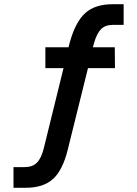

<svg xmlns="http://www.w3.org/2000/svg" viewBox="-20 -724 650 910"><path d="M44 68H97Q134 68 155 47Q176 26 188 -23L281 -401H195V-500H305L311 -524Q338 -621 384.5 -662.5Q431 -704 514 -704H566V-606H514Q479 -606 459 -586Q439 -566 426 -521L420 -500H524L525 -401H397L301 -14Q277 83 231 124.5Q185 166 102 166H44Z"/></svg>

Font: Bai Jamjuree SemiBold
Style: Regular
Weight: 600
Version: Version 1.000; ttfautohint (v1.6)